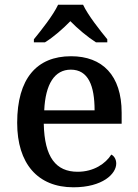

<svg xmlns="http://www.w3.org/2000/svg" viewBox="-20 -786 585 816"><path d="M124 -619V-606H171C207 -628 249 -665 279 -696C309 -665 353 -628 388 -606H436V-619C405 -657 354 -721 333 -766H227C206 -721 155 -657 124 -619ZM292 10C416 10 474 -47 474 -91C474 -110 464 -124 453 -129C429 -91 379 -56 310 -56C218 -56 169 -117 166 -260H497V-307C497 -466 415 -547 282 -547C136 -547 53 -452 53 -264C53 -91 140 10 292 10ZM382 -317H168C173 -429 212 -490 281 -490C355 -490 382 -422 382 -317Z"/></svg>

Font: Noto Serif Yezidi Medium
Style: Regular
Weight: 500
Designer: Dalton Maag Ltd
Foundry: Dalton Maag Ltd
Version: Version 1.001